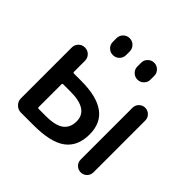

<svg xmlns="http://www.w3.org/2000/svg" viewBox="-183 -943 1100 1100"><g transform="rotate(45 367.0 -393.0)"><path d="M179.7 -402.3Q179.7 -394.5 187.5 -394.5H245.1Q497.1 -394.5 497.1 -211.9Q497.1 -115.2 434.1 -68.4Q371.1 -21.5 231.4 -21.5H129.9Q106.4 -21.5 89.4 -38.6Q72.3 -55.7 72.3 -79.1V-491.2Q72.3 -513.7 87.9 -529.3Q103.5 -544.9 126 -544.9Q148.4 -544.9 164.1 -529.3Q179.7 -513.7 179.7 -491.2ZM391.6 -211.9Q391.6 -307.6 245.1 -307.6H187.5Q179.7 -307.6 179.7 -300.8V-115.2Q179.7 -108.4 187.5 -108.4H245.1Q323.2 -108.4 357.4 -134.8Q391.6 -161.1 391.6 -211.9ZM562.5 -73.2V-493.2Q562.5 -514.6 577.6 -529.8Q592.8 -544.9 614.3 -544.9Q635.7 -544.9 650.9 -529.8Q666 -514.6 666 -493.2V-73.2Q666 -51.8 650.9 -36.6Q635.7 -21.5 614.3 -21.5Q592.8 -21.5 577.6 -36.6Q562.5 -51.8 562.5 -73.2ZM215.8 -680.7V-710Q215.8 -732.4 231.4 -748Q247.1 -763.7 269.5 -763.7Q292 -763.7 307.6 -748Q323.2 -732.4 323.2 -710V-680.7Q323.2 -658.2 307.6 -642.6Q292 -627 269.5 -627Q247.1 -627 231.4 -642.6Q215.8 -658.2 215.8 -680.7ZM415 -679.7V-710.9Q415 -732.4 430.7 -748Q446.3 -763.7 468.3 -763.7Q490.2 -763.7 505.9 -748Q521.5 -732.4 521.5 -710.9V-679.7Q521.5 -658.2 505.9 -642.6Q490.2 -627 468.3 -627Q446.3 -627 430.7 -642.6Q415 -658.2 415 -679.7Z"/></g></svg>

Font: Gen Jyuu Gothic Medium
Style: Regular
Weight: 500
Designer: [Source Han Sans]
Ryoko NISHIZUKA  (kana & ideographs); Paul D. Hunt (Latin, Greek & Cyrillic); Wenlong ZHANG  (bopomofo
Version: Version 1.002.20150607